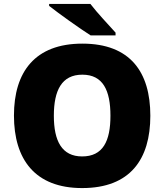

<svg xmlns="http://www.w3.org/2000/svg" viewBox="-20 -947 837 977"><path d="M440 -927H230V-917C278 -879 387 -801 441 -767H568V-781C535 -818 474 -882 440 -927ZM745 -358C745 -580 643 -725 399 -725C158 -725 51 -581 51 -359C51 -136 158 10 398 10C643 10 745 -137 745 -358ZM254 -358C254 -487 294 -567 399 -567C504 -567 542 -487 542 -358C542 -229 504 -151 398 -151C295 -151 254 -229 254 -358Z"/></svg>

Font: Noto Sans Arabic UI Bk
Style: Regular
Weight: 900
Designer: Monotype Design Team, Nadine Chahine and Nizar Qandah
Foundry: Monotype Imaging Inc.
Version: Version 2.010